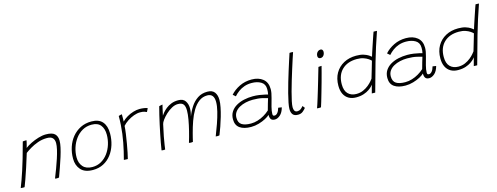

<svg xmlns="http://www.w3.org/2000/svg" viewBox="-21 -1481 5857 2264"><g transform="rotate(-15 2908.0 -348.5)"><path d="M81 6Q76.5 6.5 71.8 6.8Q67 7 62.5 7Q55.5 7 48.2 6.2Q41 5.5 34 5Q50.5 -37 67 -82.5Q83.5 -128 102.8 -186.8Q122 -245.5 145.8 -326.2Q169.5 -407 199.5 -519.5Q205 -520.5 212.5 -521.5Q220 -522.5 229 -522.5Q233 -522.5 238 -522.5Q243 -522.5 246 -521.5Q245.5 -515.5 241.2 -498Q237 -480.5 232.2 -462Q227.5 -443.5 224 -434Q252 -455.5 296.2 -477.8Q340.5 -500 390.2 -515Q440 -530 483.5 -530Q560 -530 590.8 -500.2Q621.5 -470.5 621.5 -416Q621.5 -382 610.8 -333.5Q600 -285 582.2 -228.2Q564.5 -171.5 543.5 -112.5Q522.5 -53.5 502.5 1.5Q498.5 2.5 491.8 3.5Q485 4.5 477 4.5Q470.5 4.5 465 3.8Q459.5 3 453.5 1.5Q474.5 -51 495.8 -107.8Q517 -164.5 535 -219.2Q553 -274 563.8 -321Q574.5 -368 574.5 -400Q574.5 -440.5 553.5 -462.8Q532.5 -485 484 -485Q424.5 -485 370.8 -465.5Q317 -446 275.5 -420.8Q234 -395.5 210 -377Q183 -287.5 157.5 -210.2Q132 -133 112 -76.8Q92 -20.5 81 6Z M913.5 19.5Q815 19.5 767.2 -33.8Q719.5 -87 719.5 -170Q719.5 -243.5 741.5 -310Q763.5 -376.5 805.5 -427.8Q847.5 -479 906.8 -508.8Q966 -538.5 1040.5 -538.5Q1131.5 -538.5 1175 -487.5Q1218.5 -436.5 1218.5 -345.5Q1218.5 -273 1198.2 -207.5Q1178 -142 1138.8 -90.8Q1099.5 -39.5 1042.8 -10Q986 19.5 913.5 19.5ZM916 -16Q976 -16 1024.2 -43.5Q1072.5 -71 1106.8 -117.5Q1141 -164 1159.2 -222Q1177.5 -280 1177.5 -341Q1177.5 -414.5 1142.5 -457.8Q1107.5 -501 1033 -501Q971 -501 921.2 -473Q871.5 -445 836.2 -397.8Q801 -350.5 782.2 -292Q763.5 -233.5 763.5 -173Q763.5 -104.5 801.8 -60.2Q840 -16 916 -16Z M1410 -438.5Q1436.5 -466 1473.2 -487.5Q1510 -509 1550.8 -521.2Q1591.5 -533.5 1628 -533.5Q1656 -533.5 1683.5 -529.2Q1711 -525 1724.5 -518L1704 -476Q1693 -481.5 1674.5 -487.5Q1656 -493.5 1623.5 -493.5Q1587.5 -493.5 1547 -478.8Q1506.5 -464 1469.5 -439.8Q1432.5 -415.5 1407 -386.5Q1404.5 -345.5 1396.8 -290Q1389 -234.5 1379 -177.2Q1369 -120 1359.2 -72.2Q1349.5 -24.5 1342.5 1Q1335 1 1319.2 0.5Q1303.5 0 1294.5 -1Q1308 -52 1319.8 -102Q1331.5 -152 1340.8 -202Q1350 -252 1356.8 -303.2Q1363.5 -354.5 1367 -407.5Q1370.5 -460.5 1370.5 -517Q1374 -518.5 1381.8 -520.8Q1389.5 -523 1398 -525Q1406.5 -527 1411 -527Q1411 -508 1411 -481Q1411 -454 1410 -438.5Z M1753 5Q1759 -35 1768 -84Q1777 -133 1788 -187Q1799 -241 1811 -296.5Q1823 -352 1835.8 -405Q1848.5 -458 1861 -504.5Q1864.5 -506 1870.2 -507.5Q1876 -509 1882.2 -510.2Q1888.5 -511.5 1894.2 -512.5Q1900 -513.5 1903.5 -513.5Q1901.5 -506 1897.2 -488Q1893 -470 1888.2 -449Q1883.5 -428 1879.8 -410.5Q1876 -393 1874.5 -387Q1882 -399 1899.5 -420Q1917 -441 1944.2 -463Q1971.5 -485 2009 -500Q2046.5 -515 2094.5 -515Q2155 -515 2180.2 -477.2Q2205.5 -439.5 2205.5 -389Q2205.5 -364.5 2201.5 -339.2Q2197.5 -314 2191 -290.5Q2213 -350 2247.8 -403.2Q2282.5 -456.5 2333 -490Q2383.5 -523.5 2452 -523.5Q2513 -523.5 2539.8 -487.5Q2566.5 -451.5 2566.5 -394Q2566.5 -354.5 2556.2 -303.2Q2546 -252 2529.8 -196Q2513.5 -140 2494.8 -86.5Q2476 -33 2458.5 10.5Q2453 12 2447.2 12.8Q2441.5 13.5 2435.5 13.5Q2431 13.5 2424.8 13Q2418.5 12.5 2412.5 12Q2439.5 -56 2464.8 -128Q2490 -200 2506.2 -265.8Q2522.5 -331.5 2522.5 -380.5Q2522.5 -481.5 2441 -481.5Q2382.5 -481.5 2338 -447.8Q2293.5 -414 2260.2 -358.2Q2227 -302.5 2203 -234.2Q2179 -166 2161 -97Q2154.5 -72.5 2148 -46.2Q2141.5 -20 2136 4.5Q2130.5 5 2124.2 5.8Q2118 6.5 2113 6.5Q2107.5 6.5 2100.2 5.8Q2093 5 2088 3.5Q2108 -61.5 2125.2 -131Q2142.5 -200.5 2153.5 -263.5Q2164.5 -326.5 2164.5 -371Q2164.5 -424 2145.5 -448.2Q2126.5 -472.5 2079 -472.5Q2042.5 -472.5 2004 -451.5Q1965.5 -430.5 1932.2 -399.5Q1899 -368.5 1877 -338.2Q1855 -308 1851.5 -289Q1833 -209 1821.5 -147.2Q1810 -85.5 1804.2 -46.2Q1798.5 -7 1797 6.5Q1793.5 7 1787.2 7.5Q1781 8 1776.5 8Q1770 8 1764.2 7.2Q1758.5 6.5 1753 5Z M2846.5 12Q2759.5 12 2710.2 -22.5Q2661 -57 2661 -129.5Q2661 -182.5 2685.8 -221Q2710.5 -259.5 2752.8 -284.2Q2795 -309 2848 -320.8Q2901 -332.5 2957 -332.5Q2997.5 -332.5 3036 -326.8Q3074.5 -321 3102 -314.5Q3129.5 -308 3137 -305.5Q3141 -323 3142.2 -337Q3143.5 -351 3143.5 -371Q3143.5 -432 3097 -459.8Q3050.5 -487.5 2983.5 -487.5Q2935 -487.5 2894.5 -473.5Q2854 -459.5 2821.8 -435.8Q2789.5 -412 2764.5 -383.5L2732.5 -411Q2777 -461.5 2844.2 -494.5Q2911.5 -527.5 2992.5 -527.5Q3078 -527.5 3130.8 -484.8Q3183.5 -442 3183.5 -359.5Q3183.5 -338 3179 -311.8Q3174.5 -285.5 3166 -256.5Q3151.5 -206.5 3138.5 -156Q3125.5 -105.5 3125.5 -70.5Q3125.5 -55 3131.5 -50.5Q3137.5 -46 3148.5 -46Q3167.5 -46 3184.5 -66.5Q3201.5 -87 3211.5 -124.5L3254 -118Q3237.5 -57 3204.5 -28.5Q3171.5 0 3139.5 0Q3107 0 3093.2 -17.8Q3079.5 -35.5 3079.5 -72.5Q3062.5 -55 3025.5 -35.2Q2988.5 -15.5 2941.5 -1.8Q2894.5 12 2846.5 12ZM2855 -27.5Q2896 -27.5 2937 -40Q2978 -52.5 3016 -74.5Q3054 -96.5 3085 -125Q3097.5 -171 3106.8 -202.8Q3116 -234.5 3125.5 -265Q3109.5 -270.5 3061.8 -281.8Q3014 -293 2945 -293Q2901.5 -293 2859 -283.5Q2816.5 -274 2781.5 -254.8Q2746.5 -235.5 2725.8 -206Q2705 -176.5 2705 -136.5Q2705 -76 2743.5 -51.8Q2782 -27.5 2855 -27.5Z M3515 -41Q3501 -22.5 3477.5 -3.2Q3454 16 3418.5 16Q3372.5 16 3354 -8.5Q3335.5 -33 3335.5 -74.5Q3335.5 -103 3345 -151.5Q3354.5 -200 3370 -260Q3385.5 -320 3404.5 -384.8Q3423.5 -449.5 3443 -512Q3462.5 -574.5 3479.5 -627Q3496.5 -679.5 3508 -714.5Q3519 -715.5 3527 -715.5Q3534 -715.5 3540.2 -714.8Q3546.5 -714 3551 -713Q3541.5 -685.5 3525.2 -635.8Q3509 -586 3489.5 -524Q3470 -462 3450.2 -396Q3430.5 -330 3413.8 -268.8Q3397 -207.5 3387 -159.2Q3377 -111 3377 -85.5Q3377 -59 3386.8 -42.2Q3396.5 -25.5 3421 -25.5Q3444 -25.5 3461.2 -38Q3478.5 -50.5 3492.5 -69.5Q3495 -67.5 3498.2 -63.8Q3501.5 -60 3505.2 -55.2Q3509 -50.5 3511.8 -46.8Q3514.5 -43 3515 -41Z M3700.5 1.5Q3693.5 2 3687.5 2.5Q3681.5 3 3676.5 3Q3668 3 3662 2.2Q3656 1.5 3652 1Q3657 -10 3667 -41.2Q3677 -72.5 3690.8 -116.8Q3704.5 -161 3719.5 -211Q3734.5 -261 3748.8 -310Q3763 -359 3775 -400Q3787 -441 3794.5 -466.5Q3798.5 -467 3806.2 -467.5Q3814 -468 3822 -468.5Q3830 -469 3833.5 -469Q3831 -458.5 3825.2 -436.8Q3819.5 -415 3812.5 -388Q3800 -340.5 3783.5 -281.2Q3767 -222 3750.2 -164Q3733.5 -106 3720.2 -61.2Q3707 -16.5 3700.5 1.5ZM3847 -560.5Q3830 -560.5 3822 -570.2Q3814 -580 3814 -593Q3814 -610 3821 -624.8Q3828 -639.5 3840.8 -648.8Q3853.5 -658 3870.5 -658Q3885 -658 3892.2 -648.2Q3899.5 -638.5 3899.5 -624.5Q3899.5 -608 3893 -593.2Q3886.5 -578.5 3874.8 -569.5Q3863 -560.5 3847 -560.5Z M4321.5 -1.5Q4324.5 -12 4330 -33Q4335.5 -54 4341 -74.2Q4346.5 -94.5 4348.5 -101.5Q4346.5 -98 4332.5 -82.8Q4318.5 -67.5 4292.2 -49.2Q4266 -31 4226.2 -17.5Q4186.5 -4 4133 -4Q4081 -4 4043 -25.8Q4005 -47.5 3984.5 -89Q3964 -130.5 3964 -190.5Q3964 -278.5 4001.2 -343.2Q4038.5 -408 4104.8 -443.8Q4171 -479.5 4257 -479.5Q4310 -479.5 4346.5 -468Q4383 -456.5 4405 -442Q4427 -427.5 4436 -419Q4440.5 -435 4450 -464Q4459.5 -493 4471.2 -528Q4483 -563 4494.5 -597.5Q4506 -632 4515.5 -659.5Q4525 -687 4530 -700Q4541 -700 4553 -699.5Q4565 -699 4571.5 -698.5Q4509.5 -521 4459.2 -346Q4409 -171 4363 -0.5Q4356.5 -0.5 4347.5 -0.8Q4338.5 -1 4331 -1.2Q4323.5 -1.5 4321.5 -1.5ZM4145.5 -42.5Q4192 -42.5 4229.8 -59.2Q4267.5 -76 4295.8 -99.2Q4324 -122.5 4341 -143Q4358 -163.5 4363 -170.5Q4367 -184 4375.5 -212.2Q4384 -240.5 4393.5 -273Q4403 -305.5 4411.2 -333.5Q4419.5 -361.5 4423 -374.5Q4413.5 -385 4391.5 -400.2Q4369.5 -415.5 4335.5 -427.2Q4301.5 -439 4255.5 -439Q4141 -439 4074 -374.8Q4007 -310.5 4007 -196.5Q4007 -118 4045.2 -80.2Q4083.5 -42.5 4145.5 -42.5Z M4731 12Q4644 12 4594.8 -22.5Q4545.5 -57 4545.5 -129.5Q4545.5 -182.5 4570.2 -221Q4595 -259.5 4637.2 -284.2Q4679.5 -309 4732.5 -320.8Q4785.5 -332.5 4841.5 -332.5Q4882 -332.5 4920.5 -326.8Q4959 -321 4986.5 -314.5Q5014 -308 5021.5 -305.5Q5025.5 -323 5026.8 -337Q5028 -351 5028 -371Q5028 -432 4981.5 -459.8Q4935 -487.5 4868 -487.5Q4819.5 -487.5 4779 -473.5Q4738.5 -459.5 4706.2 -435.8Q4674 -412 4649 -383.5L4617 -411Q4661.5 -461.5 4728.8 -494.5Q4796 -527.5 4877 -527.5Q4962.5 -527.5 5015.2 -484.8Q5068 -442 5068 -359.5Q5068 -338 5063.5 -311.8Q5059 -285.5 5050.5 -256.5Q5036 -206.5 5023 -156Q5010 -105.5 5010 -70.5Q5010 -55 5016 -50.5Q5022 -46 5033 -46Q5052 -46 5069 -66.5Q5086 -87 5096 -124.5L5138.5 -118Q5122 -57 5089 -28.5Q5056 0 5024 0Q4991.5 0 4977.8 -17.8Q4964 -35.5 4964 -72.5Q4947 -55 4910 -35.2Q4873 -15.5 4826 -1.8Q4779 12 4731 12ZM4739.5 -27.5Q4780.5 -27.5 4821.5 -40Q4862.5 -52.5 4900.5 -74.5Q4938.5 -96.5 4969.5 -125Q4982 -171 4991.2 -202.8Q5000.5 -234.5 5010 -265Q4994 -270.5 4946.2 -281.8Q4898.5 -293 4829.5 -293Q4786 -293 4743.5 -283.5Q4701 -274 4666 -254.8Q4631 -235.5 4610.2 -206Q4589.5 -176.5 4589.5 -136.5Q4589.5 -76 4628 -51.8Q4666.5 -27.5 4739.5 -27.5Z M5566.5 -1.5Q5569.5 -12 5575 -33Q5580.5 -54 5586 -74.2Q5591.5 -94.5 5593.5 -101.5Q5591.5 -98 5577.5 -82.8Q5563.5 -67.5 5537.2 -49.2Q5511 -31 5471.2 -17.5Q5431.5 -4 5378 -4Q5326 -4 5288 -25.8Q5250 -47.5 5229.5 -89Q5209 -130.5 5209 -190.5Q5209 -278.5 5246.2 -343.2Q5283.5 -408 5349.8 -443.8Q5416 -479.5 5502 -479.5Q5555 -479.5 5591.5 -468Q5628 -456.5 5650 -442Q5672 -427.5 5681 -419Q5685.5 -435 5695 -464Q5704.5 -493 5716.2 -528Q5728 -563 5739.5 -597.5Q5751 -632 5760.5 -659.5Q5770 -687 5775 -700Q5786 -700 5798 -699.5Q5810 -699 5816.5 -698.5Q5754.5 -521 5704.2 -346Q5654 -171 5608 -0.5Q5601.5 -0.5 5592.5 -0.8Q5583.5 -1 5576 -1.2Q5568.5 -1.5 5566.5 -1.5ZM5390.5 -42.5Q5437 -42.5 5474.8 -59.2Q5512.5 -76 5540.8 -99.2Q5569 -122.5 5586 -143Q5603 -163.5 5608 -170.5Q5612 -184 5620.5 -212.2Q5629 -240.5 5638.5 -273Q5648 -305.5 5656.2 -333.5Q5664.5 -361.5 5668 -374.5Q5658.5 -385 5636.5 -400.2Q5614.5 -415.5 5580.5 -427.2Q5546.5 -439 5500.5 -439Q5386 -439 5319 -374.8Q5252 -310.5 5252 -196.5Q5252 -118 5290.2 -80.2Q5328.5 -42.5 5390.5 -42.5Z"/></g></svg>

Font: Grandstander Thin Thin
Style: Italic
Weight: 250
Italic angle: -15°
Version: Version 1.200